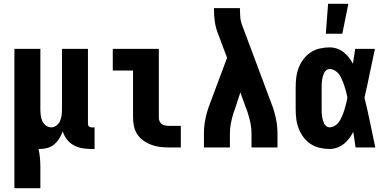

<svg xmlns="http://www.w3.org/2000/svg" viewBox="-20 -778 2040 1013"><path d="M56 215V-520H193V-200Q193 -185 195 -169.5Q197 -154 203 -140Q209 -126 222 -116Q235 -106 250 -106Q265 -106 278 -116Q291 -126 297 -140Q303 -154 305 -169.5Q307 -185 307 -200V-520H444V-124Q444 -116 449 -111Q454 -106 462 -106H479V8H462Q438 8 414 4Q390 0 369 -11.5Q348 -23 333 -42.5Q318 -62 311 -85Q304 -66 293.5 -48.5Q283 -31 267.5 -17.5Q252 -4 232 2Q212 8 192 8H183Q189 32 191 57Q193 82 193 107V215Z M870 0Q846 0 823 -3Q800 -6 778.5 -14Q757 -22 737.5 -35.5Q718 -49 705 -68.5Q692 -88 687 -111Q682 -134 682 -157V-406H575V-520H818V-157Q818 -147 822 -138Q826 -129 833.5 -123.5Q841 -118 850.5 -116Q860 -114 870 -114H934V0Z M1056 0V-74Q1056 -114 1064.5 -154Q1073 -194 1088 -232L1178 -473L1127 -609Q1117 -637 1113 -667Q1109 -697 1109 -728V-735H1246V-728Q1246 -708 1247.5 -688Q1249 -668 1256 -649L1412 -232Q1427 -194 1435.5 -154Q1444 -114 1444 -74V0H1307V-74Q1307 -101 1301.5 -128.5Q1296 -156 1287 -183V-184Q1286 -186 1285.5 -188Q1285 -190 1284 -192L1248 -290L1217 -195Q1216 -193 1215.5 -191Q1215 -189 1214 -188V-187Q1213 -185 1212.5 -183Q1212 -181 1211 -179Q1203 -153 1198 -126.5Q1193 -100 1193 -74V0Z M1719 8Q1693 8 1667 2Q1641 -4 1619.5 -18Q1598 -32 1582 -53Q1566 -74 1556.5 -98Q1547 -122 1543.5 -148Q1540 -174 1540 -200V-320Q1540 -346 1543.5 -372Q1547 -398 1556.5 -422Q1566 -446 1582 -467Q1598 -488 1619.5 -502Q1641 -516 1667 -522Q1693 -528 1719 -528Q1739 -528 1758 -521.5Q1777 -515 1792.5 -503Q1808 -491 1820.5 -475Q1833 -459 1842 -442Q1845 -461 1848 -480.5Q1851 -500 1854 -520H1958Q1944 -456 1931 -391.5Q1918 -327 1903 -263Q1919 -198 1932.5 -132Q1946 -66 1960 0H1856Q1853 -21 1850 -41.5Q1847 -62 1844 -82Q1834 -64 1822 -47.5Q1810 -31 1794 -18.5Q1778 -6 1758.5 1Q1739 8 1719 8ZM1719 -106Q1731 -106 1742.5 -112Q1754 -118 1762 -127Q1770 -136 1776 -147Q1782 -158 1786.5 -169Q1791 -180 1795 -192Q1799 -204 1802 -215.5Q1805 -227 1808 -239Q1811 -251 1813 -263Q1811 -275 1808 -286.5Q1805 -298 1801.5 -309.5Q1798 -321 1794.5 -332Q1791 -343 1786 -354Q1781 -365 1775.5 -375.5Q1770 -386 1761.5 -394.5Q1753 -403 1742 -408.5Q1731 -414 1719 -414Q1710 -414 1702 -408Q1694 -402 1690 -393.5Q1686 -385 1683.5 -376Q1681 -367 1679.5 -357.5Q1678 -348 1677.5 -338.5Q1677 -329 1677 -320V-200Q1677 -191 1677.5 -181.5Q1678 -172 1679.5 -162.5Q1681 -153 1683.5 -144Q1686 -135 1690 -126.5Q1694 -118 1702 -112Q1710 -106 1719 -106ZM1699 -600 1711 -758H1818L1786 -600Z"/></svg>

Font: Iosevka Curly Heavy
Style: Regular
Weight: 900
Monospace: yes
Designer: Belleve Invis
Foundry: Belleve Invis
Version: Version 22.1.2; ttfautohint (v1.8.4)